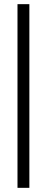

<svg xmlns="http://www.w3.org/2000/svg" viewBox="-20 -702 226 922"><path d="M64 200V-682H121V200Z"/></svg>

Font: Montagu Slab
Style: Regular
Weight: 400
Version: Version 1.000